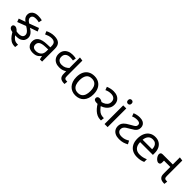

<svg xmlns="http://www.w3.org/2000/svg" viewBox="310 -2229 3898 3898"><g transform="rotate(45 2259.0 -279.5)"><path d="M379 178Q313 178 266 148Q219 118 184 69Q149 20 117 -38L96 -109Q125 -93 148 -82.5Q171 -72 196 -66.5Q221 -61 257 -61Q314 -61 342.5 -83Q371 -105 371 -144Q371 -163 361.5 -184Q352 -205 325 -230Q298 -255 246 -285L219 -306Q184 -329 157.5 -351.5Q131 -374 117 -401Q103 -428 103 -462Q103 -524 150.5 -563.5Q198 -603 277 -603Q309 -603 338 -599.5Q367 -596 394 -589L379 -517Q353 -523 332.5 -526Q312 -529 286 -529Q235 -529 210 -509Q185 -489 185 -455Q185 -437 195 -419Q205 -401 227 -383.5Q249 -366 285 -347L313 -322Q359 -296 390 -269Q421 -242 437 -211Q453 -180 453 -142Q453 -105 434.5 -70Q416 -35 373.5 -12.5Q331 10 259 10Q234 10 205 8Q176 6 153 4Q106 0 82.5 -13.5Q59 -27 51 -43.5Q43 -60 43 -73Q43 -96 58.5 -109Q74 -122 96 -122Q116 -122 133.5 -114Q151 -106 167.5 -91.5Q184 -77 200 -56L188 -48Q222 7 251 40.5Q280 74 310 88.5Q340 103 378 103H404L395 178ZM65 -211 38 -282 229 -350 464 -438 496 -368 289 -297Z M799 -545Q897 -545 944 -502Q991 -459 991 -365V0H927L910 -76H906Q883 -47 858.5 -27.5Q834 -8 802.5 1Q771 10 726 10Q678 10 639.5 -7Q601 -24 579 -59.5Q557 -95 557 -149Q557 -229 620 -272.5Q683 -316 814 -320L905 -323V-355Q905 -422 876 -448Q847 -474 794 -474Q752 -474 714 -461.5Q676 -449 643 -433L616 -499Q651 -518 699 -531.5Q747 -545 799 -545ZM825 -259Q725 -255 686.5 -227Q648 -199 648 -148Q648 -103 675.5 -82Q703 -61 746 -61Q814 -61 859 -98.5Q904 -136 904 -214V-262Z M1316 -161Q1257 -161 1212 -183Q1167 -205 1141.5 -246.5Q1116 -288 1116 -345Q1116 -408 1144.5 -451Q1173 -494 1222.5 -516.5Q1272 -539 1335 -539Q1357 -539 1385 -536Q1413 -533 1431 -528L1418 -458Q1401 -461 1382 -463.5Q1363 -466 1338 -466Q1271 -466 1234 -435Q1197 -404 1197 -346Q1197 -288 1231 -260.5Q1265 -233 1315 -233Q1371 -233 1408 -252Q1445 -271 1480 -304V-210Q1449 -190 1412 -175.5Q1375 -161 1316 -161ZM1623 0Q1580 0 1551.5 -9.5Q1523 -19 1506 -37Q1490 -54 1482.5 -79Q1475 -104 1475 -148V-603L1555 -592V-152Q1555 -125 1558 -112.5Q1561 -100 1567 -92Q1578 -78 1599.5 -75.5Q1621 -73 1641 -73L1634 0Z M2200 -269Q2200 -202 2182.5 -150.5Q2165 -99 2132.5 -63Q2100 -27 2053.5 -8.5Q2007 10 1950 10Q1897 10 1852 -8.5Q1807 -27 1774 -63Q1741 -99 1722.5 -150.5Q1704 -202 1704 -269Q1704 -358 1734 -419.5Q1764 -481 1820 -513.5Q1876 -546 1953 -546Q2026 -546 2081.5 -513.5Q2137 -481 2168.5 -419.5Q2200 -358 2200 -269ZM1795 -269Q1795 -206 1811.5 -159.5Q1828 -113 1863 -88Q1898 -63 1952 -63Q2006 -63 2041 -88Q2076 -113 2092.5 -159.5Q2109 -206 2109 -269Q2109 -333 2092 -378Q2075 -423 2040.5 -447.5Q2006 -472 1951 -472Q1869 -472 1832 -418Q1795 -364 1795 -269Z M2666 0Q2611 0 2566.5 -20.5Q2522 -41 2486.5 -74Q2451 -107 2422.5 -146.5Q2394 -186 2370 -225L2378 -265Q2423 -268 2466.5 -285Q2510 -302 2538.5 -335Q2567 -368 2567 -417Q2567 -473 2533 -501.5Q2499 -530 2443 -530Q2407 -530 2375.5 -523Q2344 -516 2309 -499L2283 -568Q2320 -584 2361.5 -593.5Q2403 -603 2445 -603Q2506 -603 2552 -582Q2598 -561 2624 -520Q2650 -479 2650 -418Q2650 -364 2626.5 -321.5Q2603 -279 2563 -249Q2523 -219 2474 -203.5Q2425 -188 2375 -188Q2329 -188 2306 -202Q2283 -216 2283 -249Q2283 -274 2300 -287.5Q2317 -301 2344 -301Q2370 -301 2395 -290Q2420 -279 2453 -246H2440Q2487 -178 2523.5 -140.5Q2560 -103 2596 -89Q2632 -75 2676 -75H2690L2681 0Z M2872 -536V0H2784V-536ZM2829 -737Q2849 -737 2864.5 -723.5Q2880 -710 2880 -681Q2880 -653 2864.5 -639Q2849 -625 2829 -625Q2807 -625 2792 -639Q2777 -653 2777 -681Q2777 -710 2792 -723.5Q2807 -737 2829 -737Z M3206 10Q3142 10 3096.5 -11.5Q3051 -33 3027 -71.5Q3003 -110 3003 -162Q3003 -230 3046 -274.5Q3089 -319 3165 -359Q3206 -381 3231.5 -397Q3257 -413 3268.5 -429Q3280 -445 3280 -467Q3280 -501 3256 -515.5Q3232 -530 3194 -530Q3159 -530 3129.5 -524Q3100 -518 3070 -504L3045 -572Q3078 -586 3115.5 -594.5Q3153 -603 3196 -603Q3252 -603 3288 -586Q3324 -569 3342 -538.5Q3360 -508 3360 -469Q3360 -427 3343 -398.5Q3326 -370 3297.5 -348.5Q3269 -327 3232 -307Q3177 -277 3145 -254.5Q3113 -232 3099.5 -209Q3086 -186 3086 -154Q3086 -114 3118 -88.5Q3150 -63 3208 -63Q3256 -63 3295 -76.5Q3334 -90 3374 -115L3411 -44Q3364 -18 3317.5 -4Q3271 10 3206 10Z M3700 -546Q3769 -546 3818.5 -516Q3868 -486 3894.5 -431.5Q3921 -377 3921 -304V-251H3554Q3556 -160 3600.5 -112.5Q3645 -65 3725 -65Q3776 -65 3815.5 -74.5Q3855 -84 3897 -102V-25Q3856 -7 3816 1.5Q3776 10 3721 10Q3645 10 3586.5 -21Q3528 -52 3495.5 -113.5Q3463 -175 3463 -264Q3463 -352 3492.5 -415Q3522 -478 3575.5 -512Q3629 -546 3700 -546ZM3699 -474Q3636 -474 3599.5 -433.5Q3563 -393 3556 -321H3829Q3829 -367 3815 -401Q3801 -435 3772.5 -454.5Q3744 -474 3699 -474Z M4492 0Q4457 0 4426.5 -7.5Q4396 -15 4375 -37Q4356 -57 4350 -81.5Q4344 -106 4344 -148V-603L4424 -592V-152Q4424 -125 4427 -112.5Q4430 -100 4436 -92Q4447 -78 4468 -75.5Q4489 -73 4510 -73L4502 0ZM4112 -214Q4094 -214 4073.5 -226.5Q4053 -239 4035.5 -259Q4018 -279 4007 -302.5Q3996 -326 3996 -348Q3996 -371 4009.5 -385.5Q4023 -400 4056 -400H4380V-328H4163V-271Q4163 -242 4149 -228Q4135 -214 4112 -214Z"/></g></svg>

Font: guzrati15
Style: Regular
Weight: 400
Designer: Jelle Bosma - Monotype Design Team
Foundry: Monotype Imaging Inc.
Version: Version 2.006